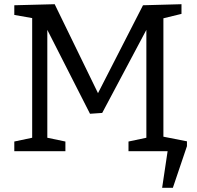

<svg xmlns="http://www.w3.org/2000/svg" viewBox="-20 -719 938 913"><path d="M757 -632V-69L869 -47V-24L802 174H751L777 0H591V-46L676 -64V-577L466 -182L408 -178L205 -577V-64L291 -46V0H48V-46L133 -64V-633L48 -648V-694L240 -699L446 -276L660 -694L843 -699V-653Z"/></svg>

Font: Bitter Pro
Style: Regular
Weight: 400
Designer: Sol Matas, and Bitter project Authors
Foundry: Sol Matas
Version: Version 1.010